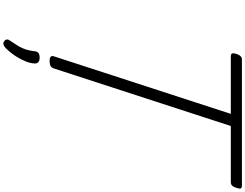

<svg xmlns="http://www.w3.org/2000/svg" viewBox="-176 -974 1435 1123"><g transform="rotate(90 541.5 -412.5)"><path d="M337 15Q302 15 309 -9L646 -1045H309Q296 -1045 293 -1052.5Q290 -1060 295 -1078Q302 -1096 309.5 -1103Q317 -1110 330 -1110H1066Q1079 -1110 1082 -1103Q1085 -1096 1079 -1078Q1073 -1060 1065.5 -1052.5Q1058 -1045 1045 -1045H717L380 -9Q376 3 366 9Q356 15 337 15ZM222 281Q212 274 211 265Q210 256 218 246Q236 220 249 198.5Q262 177 269.5 153.5Q277 130 280 100Q282 85 291.5 79Q301 73 316 73Q335 73 344 81.5Q353 90 351 105Q350 127 339 155Q328 183 309 212.5Q290 242 263 270Q253 280 242.5 284Q232 288 222 281Z"/></g></svg>

Font: Playwrite CU Light
Style: Regular
Weight: 300
Designer: Veronika Burian, José Scaglione
Foundry: TypeTogether
Version: Version 1.002